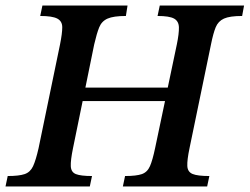

<svg xmlns="http://www.w3.org/2000/svg" viewBox="-37 -677 906 697"><path d="M289 0H-17L-9 -38Q32 -38 52.5 -45Q73 -52 83 -73.5Q93 -95 103 -139L181 -516Q189 -556 189 -578Q189 -600 171 -609.5Q153 -619 109 -619L117 -657H426L420 -619Q375 -619 353.5 -609.5Q332 -600 323 -577.5Q314 -555 305 -516L273 -359H572L605 -516Q613 -555 612.5 -577.5Q612 -600 595 -609.5Q578 -619 535 -619L543 -657H849L842 -619Q797 -619 776 -609.5Q755 -600 746 -578Q737 -556 729 -516L651 -139Q642 -96 643 -74.5Q644 -53 662 -45.5Q680 -38 723 -38L715 0H409L417 -38Q458 -38 478 -45Q498 -52 507.5 -74Q517 -96 526 -139L562 -310H263L228 -139Q219 -95 220 -73.5Q221 -52 238.5 -45Q256 -38 297 -38Z"/></svg>

Font: STIX Two Text SemiBold
Style: Italic
Weight: 600
Italic angle: -12°
Designer: Ross Mills, John Hudson & Paul Hanslow, Tiro Typeworks Ltd; with prior portions MicroPress Inc. and Coen Hoffman, Elsevi
Foundry: Tiro Typeworks Ltd
Version: Version 2.13 b171